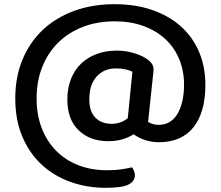

<svg xmlns="http://www.w3.org/2000/svg" viewBox="-20 -675 1059 918"><path d="M688 -92Q698 -86 710.5 -82Q723 -78 739 -78Q769 -78 791.5 -92Q814 -106 829 -131.5Q844 -157 852 -192.5Q860 -228 860 -270Q860 -337 836.5 -393Q813 -449 769.5 -489Q726 -529 665 -551Q604 -573 529 -573Q444 -573 375 -546Q306 -519 257 -470Q208 -421 181.5 -353.5Q155 -286 155 -204Q155 -126 179.5 -62.5Q204 1 248.5 46Q293 91 355 115Q417 139 492 139Q532 139 561 134.5Q590 130 611 125Q617 133 621 143Q625 153 625 163Q625 191 595 207Q565 223 485 223Q395 223 316 194.5Q237 166 178.5 111.5Q120 57 86.5 -22.5Q53 -102 53 -204Q53 -307 87.5 -390Q122 -473 184.5 -532Q247 -591 334.5 -623Q422 -655 528 -655Q627 -655 707 -627.5Q787 -600 844 -549.5Q901 -499 931.5 -427.5Q962 -356 962 -269Q962 -138 905 -66.5Q848 5 739 5Q708 5 676.5 -4.5Q645 -14 619 -33Q597 -19 567 -9.5Q537 0 498 0Q410 0 356 -52Q302 -104 302 -199Q302 -253 319 -296.5Q336 -340 367 -370Q398 -400 441.5 -416.5Q485 -433 538 -433Q579 -433 614 -423Q649 -413 673 -399Q714 -375 714 -345Q714 -339 713.5 -332Q713 -325 712 -318ZM514 -83Q558 -83 591 -110L613 -332Q599 -339 579.5 -343.5Q560 -348 534 -348Q478 -348 442.5 -309.5Q407 -271 407 -199Q407 -142 436 -112.5Q465 -83 514 -83Z"/></svg>

Font: Baloo 2 Latin Medium
Style: Regular
Weight: 500
Designer: Sarang Kulkarni and Ek Type
Foundry: Ek Type
Version: Version 1.001